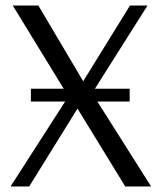

<svg xmlns="http://www.w3.org/2000/svg" viewBox="-20 -670 581 690"><path d="M209 -351 26 -650H118L279 -378L447 -650H510L321 -351H446V-305H330L523 0H430L259 -279H258L85 0H18L214 -305H91V-351Z"/></svg>

Font: Arsenal SC
Style: Regular
Weight: 400
Designer: Andrij Shevchenko
Foundry: Stairsfor
Version: Version 2.001; ttfautohint (v1.8.4.7-5d5b)